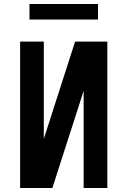

<svg xmlns="http://www.w3.org/2000/svg" viewBox="-20 -944 640 964"><path d="M81 0V-735H200V-247L357 -735H519V0H400V-488L243 0ZM128 -846V-924H472V-846Z"/></svg>

Font: Iosevka Book
Style: Bold
Weight: 700
Designer: Belleve Invis
Foundry: Belleve Invis
Version: Version 28.0.7; ttfautohint (v1.8.3)